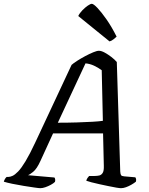

<svg xmlns="http://www.w3.org/2000/svg" viewBox="-53 -986 783 1006"><path d="M158 0Q151 0 127 -3.5Q103 -7 71.5 -12Q40 -17 11.5 -23Q-17 -29 -33 -34Q-31 -42 -26.5 -49Q-22 -56 -18 -59H-9Q0 -59 12.5 -64.5Q25 -70 42 -87.5Q59 -105 81 -141.5Q103 -178 132 -240L322 -646Q332 -655 351.5 -667.5Q371 -680 393.5 -692Q416 -704 435.5 -712Q455 -720 465 -720Q478 -720 495.5 -710.5Q513 -701 530.5 -687.5Q548 -674 559 -661L577 -87Q578 -73 581.5 -68Q585 -63 598 -62L656 -57Q659 -53 660 -47.5Q661 -42 659 -34Q649 -26 635 -18Q621 -10 607 -5Q593 0 581 0Q574 0 556 -3Q538 -6 514.5 -11Q491 -16 467.5 -21Q444 -26 425.5 -31Q407 -36 399 -39Q401 -47 405.5 -53.5Q410 -60 414 -64H443Q456 -64 467 -66.5Q478 -69 485 -80Q492 -91 491 -118L487 -287H225L159 -143Q140 -101 120.5 -85.5Q101 -70 94 -68L232 -56Q235 -53 236 -46.5Q237 -40 235 -33Q227 -25 213 -17.5Q199 -10 184.5 -5Q170 0 158 0ZM250 -343Q303 -343 349.5 -344.5Q396 -346 431.5 -348Q467 -350 486 -353L480 -618Q461 -632 439.5 -642Q418 -652 395 -654ZM521 -769 357 -902Q364 -917 378.5 -932Q393 -947 407 -956.5Q421 -966 428 -966Q437 -966 457.5 -944.5Q478 -923 505 -884.5Q532 -846 558 -794Q554 -790 543 -781Q532 -772 521 -769Z"/></svg>

Font: Texturina Medium
Style: Italic
Weight: 500
Italic angle: -11°
Designer: Guillermo Torres Carreño
Foundry: Omnibus-Type
Version: Version 1.002